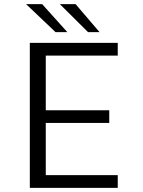

<svg xmlns="http://www.w3.org/2000/svg" viewBox="-20 -907 690 927"><path d="M124 0V-700H548.5V-638.5H201V-374.5H507.5V-313.5H201V-61.5H548.5V0ZM405 -752 269 -887H345L460.5 -752ZM248 -752 106 -887H183.5L305 -752Z"/></svg>

Font: Trispace Thin Light
Style: Regular
Weight: 300
Version: Version 1.210